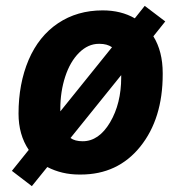

<svg xmlns="http://www.w3.org/2000/svg" viewBox="-20 -592 625 662"><path d="M541 -335.9Q541 -182.6 463.6 -86.4Q386.2 9.8 258.3 9.8Q255.4 9.8 252.9 9.8Q193.4 9.8 143.1 -16.1L89.8 49.8L21 -2.9L79.1 -75.2Q43.9 -127.4 43.9 -200.2Q43.9 -303.2 78.6 -385.3Q113.8 -467.3 179.9 -511.7Q246.1 -556.2 334 -556.2Q397.5 -556.2 444.8 -528.8L479 -571.8L549.8 -518.1L508.8 -466.8Q541 -415 541 -339.8Q541 -337.9 541 -335.9ZM320.8 -440.9Q283.7 -440.9 252.7 -410.2Q221.7 -379.4 204.8 -327.6Q188 -275.9 188 -217.3Q188 -215.3 188 -213.9V-208L366.2 -429.2Q349.1 -440.9 323.2 -440.9Q322.3 -440.9 320.8 -440.9ZM265.1 -105Q320.8 -105 359.4 -169.9Q397.9 -234.9 397.9 -325.2V-333L223.1 -116.2Q238.3 -105 265.1 -105Z"/></svg>

Font: Open Sans Hebrew
Style: Bold Italic
Weight: 700
Italic angle: -12°
Foundry: Ascender Corporation, Yanek Iontef
Version: Version 2.001;PS 002.001;hotconv 1.0.70;makeotf.lib2.5.58329